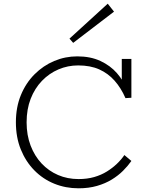

<svg xmlns="http://www.w3.org/2000/svg" viewBox="-20 -1005 795 1039"><path d="M405 14Q335 14 273.5 -11Q212 -36 165.5 -83.5Q119 -131 92.5 -196.5Q66 -262 66 -343Q66 -425 93 -490.5Q120 -556 167 -603Q214 -650 273.5 -675Q333 -700 398 -700Q470 -700 523.5 -675Q577 -650 612.5 -609.5Q648 -569 666 -521L639 -531V-686H691V-476L659 -474Q635 -529 600 -568.5Q565 -608 517 -629.5Q469 -651 403 -651Q347 -651 296.5 -629.5Q246 -608 207 -567.5Q168 -527 146 -470.5Q124 -414 124 -343Q124 -274 145.5 -217.5Q167 -161 205 -120.5Q243 -80 294 -58Q345 -36 405 -36Q452 -36 490 -47Q528 -58 558.5 -77Q589 -96 613 -119Q637 -142 653 -166L691 -134Q672 -107 646 -81Q620 -55 585 -33.5Q550 -12 505 1Q460 14 405 14ZM376 -773 356 -796 563 -985 597 -942Z"/></svg>

Font: BioRhyme ExtraBold Light
Style: Regular
Weight: 300
Version: Version 1.600;gftools[0.9.33]